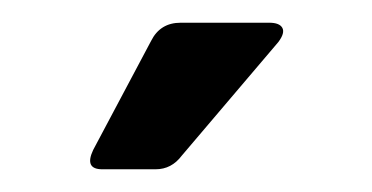

<svg xmlns="http://www.w3.org/2000/svg" viewBox="-20 -723 327 169"><path d="M139 -703H217Q226 -703 228.5 -698.5Q231 -694 225 -686L140 -586Q131 -574 117 -574H70Q54 -574 62 -591L113 -687Q121 -703 139 -703Z"/></svg>

Font: Rajdhani Semibold
Style: Regular
Weight: 600
Designer: Satya Rajpurohit, Jyotish Sonowal
Foundry: Indian Type Foundry
Version: Version 1.200;PS 1.0;hotconv 1.0.78;makeotf.lib2.5.61930; tt